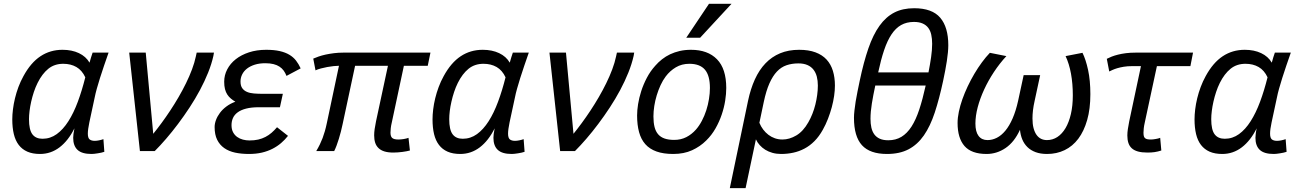

<svg xmlns="http://www.w3.org/2000/svg" viewBox="-20 -786 6774 999"><path d="M522.9 3.9Q516.1 6.3 507.1 8.3Q498 10.3 488.8 11.7Q479.5 13.2 470.7 14.2Q461.9 15.1 456.1 15.1Q406.2 15.1 383.5 -6.1Q360.8 -27.3 360.8 -68.8Q360.8 -75.7 362.3 -89.1Q363.8 -102.5 367.2 -118.2Q335.4 -54.2 290 -19.5Q244.6 15.1 188 15.1Q149.9 15.1 122.6 3.2Q95.2 -8.8 77.6 -31.7Q60.1 -54.7 52 -88.1Q43.9 -121.6 43.9 -165Q43.9 -189 47.4 -217Q50.8 -245.1 57.9 -274.4Q64.9 -303.7 75.9 -333.3Q86.9 -362.8 102.1 -390.1Q140.1 -460 190.7 -493.4Q241.2 -526.9 305.2 -526.9Q354 -526.9 390.6 -509.5Q427.2 -492.2 445.8 -460Q449.7 -474.1 453.9 -487.8Q458 -501.5 461.9 -512.2H544.9Q532.7 -477.5 521.2 -443.8Q509.8 -410.2 500.2 -379.9Q490.7 -349.6 483.6 -324.2Q476.6 -298.8 473.1 -280.8L444.8 -148.9Q440.9 -130.4 439 -116Q437 -101.6 437 -90.8Q437 -67.9 446.5 -60.5Q456.1 -53.2 473.1 -53.2Q482.9 -53.2 495.1 -55.7Q507.3 -58.1 518.1 -62ZM201.2 -64Q241.7 -64 275.1 -88.1Q308.6 -112.3 335.9 -155.3Q363.3 -198.2 385 -256.8Q406.7 -315.4 423.8 -383.8Q406.7 -420.4 377.4 -437.3Q348.1 -454.1 309.1 -454.1Q263.2 -454.1 231.2 -428Q199.2 -401.9 175.8 -355Q164.6 -332.5 156.2 -307.4Q147.9 -282.2 142.3 -257.3Q136.7 -232.4 133.8 -209Q130.9 -185.5 130.9 -166Q130.9 -110.8 148.4 -87.4Q166 -64 201.2 -64Z M738.3 -512.2 777.3 -89.8Q797.9 -115.2 820.6 -146Q843.3 -176.8 865.7 -210.7Q888.2 -244.6 909.2 -280.8Q930.2 -316.9 948 -353.3Q965.8 -389.6 979 -424.8Q992.2 -460 999 -492.2L1003.4 -512.2H1093.3L1090.3 -495.1Q1081.1 -453.6 1063 -408.4Q1044.9 -363.3 1020.5 -317.6Q996.1 -272 966.8 -227.3Q937.5 -182.6 906.5 -141.4Q875.5 -100.1 844.5 -64.2Q813.5 -28.3 785.2 0H708L652.3 -512.2Z M1478.5 -79.1Q1462.4 -58.6 1442.4 -41.5Q1422.4 -24.4 1397.5 -11.7Q1372.6 1 1342.3 8.1Q1312 15.1 1275.4 15.1Q1235.8 15.1 1203.1 8.1Q1170.4 1 1146.7 -15.6Q1123 -32.2 1109.9 -58.8Q1096.7 -85.4 1096.7 -125Q1096.7 -142.6 1103.8 -161.6Q1110.8 -180.7 1124.3 -198.7Q1137.7 -216.8 1158 -231.9Q1178.2 -247.1 1204.6 -256.8Q1191.9 -264.2 1181.2 -273.2Q1170.4 -282.2 1162.6 -294.2Q1154.8 -306.2 1150.6 -322.5Q1146.5 -338.9 1146.5 -360.8Q1146.5 -395 1162.4 -425.3Q1178.2 -455.6 1206.8 -478Q1235.4 -500.5 1275.6 -513.7Q1315.9 -526.9 1365.2 -526.9Q1405.8 -526.9 1435.1 -520.3Q1464.4 -513.7 1485.4 -501.2Q1506.3 -488.8 1520.3 -470.7Q1534.2 -452.6 1544.4 -430.2L1470.7 -391.1Q1464.8 -406.2 1456.1 -418.5Q1447.3 -430.7 1434.3 -439.2Q1421.4 -447.8 1403.3 -452.4Q1385.3 -457 1360.4 -457Q1329.6 -457 1305.7 -449.5Q1281.7 -441.9 1265.1 -429Q1248.5 -416 1240 -398.7Q1231.4 -381.3 1231.4 -361.8Q1231.4 -339.8 1240.5 -327.1Q1249.5 -314.5 1264.9 -307.9Q1280.3 -301.3 1301.3 -299.6Q1322.3 -297.9 1345.7 -297.9H1451.7L1436.5 -228H1326.7Q1287.6 -228 1260.5 -220.9Q1233.4 -213.9 1216.6 -201.4Q1199.7 -189 1192.1 -171.9Q1184.6 -154.8 1184.6 -134.8Q1184.6 -113.3 1192.6 -98.1Q1200.7 -83 1213.9 -73.5Q1227.1 -64 1243.9 -59.6Q1260.7 -55.2 1278.3 -55.2Q1303.2 -55.2 1323.5 -59.8Q1343.8 -64.5 1361.1 -73.5Q1378.4 -82.5 1393.1 -95.2Q1407.7 -107.9 1421.4 -124Z M2112.8 -2.9Q2105.5 -1 2095.5 1Q2085.4 2.9 2074.2 4.4Q2063 5.9 2050.8 6.8Q2038.6 7.8 2026.9 7.8Q1999.5 7.8 1980.5 2Q1961.4 -3.9 1949.5 -15.4Q1937.5 -26.9 1932.1 -43.5Q1926.8 -60.1 1926.8 -82Q1926.8 -97.2 1929.4 -115Q1932.1 -132.8 1936.5 -154.8L1998.5 -443.8H1827.6L1762.7 -140.1Q1758.8 -121.1 1753.7 -101.3Q1748.5 -81.5 1742.9 -63.2Q1737.3 -44.9 1731.2 -28.6Q1725.1 -12.2 1718.8 0H1625.5Q1636.2 -18.1 1644.3 -34.7Q1652.3 -51.3 1658.7 -68.1Q1665 -85 1670.4 -103.8Q1675.8 -122.6 1680.7 -146L1743.7 -443.8Q1732.4 -443.8 1716.3 -442.1Q1700.2 -440.4 1682.9 -437.3Q1665.5 -434.1 1649.2 -429.7Q1632.8 -425.3 1621.6 -419.9L1609.9 -481Q1621.6 -486.3 1637.9 -491.9Q1654.3 -497.6 1674.3 -502Q1694.3 -506.3 1717.8 -509.3Q1741.2 -512.2 1766.6 -512.2H2219.7L2205.6 -443.8H2081.5L2018.6 -148.9Q2014.6 -132.3 2013.2 -119.1Q2011.7 -106 2011.7 -96.2Q2011.7 -75.7 2021 -67.9Q2030.3 -60.1 2052.7 -60.1Q2065.4 -60.1 2080.3 -62.5Q2095.2 -64.9 2105.5 -68.8Z M2709.5 3.9Q2702.6 6.3 2693.6 8.3Q2684.6 10.3 2675.3 11.7Q2666 13.2 2657.2 14.2Q2648.4 15.1 2642.6 15.1Q2592.8 15.1 2570.1 -6.1Q2547.4 -27.3 2547.4 -68.8Q2547.4 -75.7 2548.8 -89.1Q2550.3 -102.5 2553.7 -118.2Q2522 -54.2 2476.6 -19.5Q2431.2 15.1 2374.5 15.1Q2336.4 15.1 2309.1 3.2Q2281.7 -8.8 2264.2 -31.7Q2246.6 -54.7 2238.5 -88.1Q2230.5 -121.6 2230.5 -165Q2230.5 -189 2233.9 -217Q2237.3 -245.1 2244.4 -274.4Q2251.5 -303.7 2262.5 -333.3Q2273.4 -362.8 2288.6 -390.1Q2326.7 -460 2377.2 -493.4Q2427.7 -526.9 2491.7 -526.9Q2540.5 -526.9 2577.1 -509.5Q2613.8 -492.2 2632.3 -460Q2636.2 -474.1 2640.4 -487.8Q2644.5 -501.5 2648.4 -512.2H2731.4Q2719.2 -477.5 2707.8 -443.8Q2696.3 -410.2 2686.8 -379.9Q2677.2 -349.6 2670.2 -324.2Q2663.1 -298.8 2659.7 -280.8L2631.3 -148.9Q2627.4 -130.4 2625.5 -116Q2623.5 -101.6 2623.5 -90.8Q2623.5 -67.9 2633.1 -60.5Q2642.6 -53.2 2659.7 -53.2Q2669.4 -53.2 2681.6 -55.7Q2693.8 -58.1 2704.6 -62ZM2387.7 -64Q2428.2 -64 2461.7 -88.1Q2495.1 -112.3 2522.5 -155.3Q2549.8 -198.2 2571.5 -256.8Q2593.3 -315.4 2610.4 -383.8Q2593.3 -420.4 2564 -437.3Q2534.7 -454.1 2495.6 -454.1Q2449.7 -454.1 2417.7 -428Q2385.7 -401.9 2362.3 -355Q2351.1 -332.5 2342.8 -307.4Q2334.5 -282.2 2328.9 -257.3Q2323.2 -232.4 2320.3 -209Q2317.4 -185.5 2317.4 -166Q2317.4 -110.8 2335 -87.4Q2352.5 -64 2387.7 -64Z M2924.8 -512.2 2963.9 -89.8Q2984.4 -115.2 3007.1 -146Q3029.8 -176.8 3052.2 -210.7Q3074.7 -244.6 3095.7 -280.8Q3116.7 -316.9 3134.5 -353.3Q3152.3 -389.6 3165.5 -424.8Q3178.7 -460 3185.5 -492.2L3189.9 -512.2H3279.8L3276.9 -495.1Q3267.6 -453.6 3249.5 -408.4Q3231.4 -363.3 3207 -317.6Q3182.6 -272 3153.3 -227.3Q3124 -182.6 3093 -141.4Q3062 -100.1 3031 -64.2Q3000 -28.3 2971.7 0H2894.5L2838.9 -512.2Z M3294.9 -185.1Q3294.9 -211.4 3300 -244.1Q3305.2 -276.9 3316.4 -311.8Q3327.6 -346.7 3345.5 -380.9Q3363.3 -415 3389.2 -443.8Q3405.3 -462.4 3424.6 -477.5Q3443.8 -492.7 3467 -503.7Q3490.2 -514.6 3517.1 -520.8Q3543.9 -526.9 3575.2 -526.9Q3662.6 -526.9 3710.7 -477.5Q3758.8 -428.2 3758.8 -328.1Q3758.8 -297.9 3753.2 -262Q3747.6 -226.1 3735.1 -189.5Q3722.7 -152.8 3702.9 -117.9Q3683.1 -83 3654.8 -55.2Q3623 -23.4 3580.8 -4.2Q3538.6 15.1 3482.9 15.1Q3431.6 15.1 3395.8 2.2Q3359.9 -10.7 3337.6 -35.9Q3315.4 -61 3305.2 -98.4Q3294.9 -135.7 3294.9 -185.1ZM3379.9 -180.2Q3379.9 -148.4 3385.7 -125.2Q3391.6 -102.1 3404.5 -87.2Q3417.5 -72.3 3438 -65.2Q3458.5 -58.1 3487.8 -58.1Q3522.9 -58.1 3551 -72.5Q3579.1 -86.9 3601.1 -111.8Q3618.2 -131.3 3631.8 -157.2Q3645.5 -183.1 3654.8 -211.9Q3664.1 -240.7 3668.9 -270.8Q3673.8 -300.8 3673.8 -328.1Q3673.8 -393.1 3647.7 -423.6Q3621.6 -454.1 3566.9 -454.1Q3527.3 -454.1 3496.6 -435.8Q3465.8 -417.5 3443.8 -388.2Q3428.7 -368.2 3417 -342.8Q3405.3 -317.4 3397 -290Q3388.7 -262.7 3384.3 -234.4Q3379.9 -206.1 3379.9 -180.2ZM3623 -589.8H3550.8L3668.9 -766.1H3786.1Z M3777.3 192.9 3872.1 -261.2Q3885.3 -323.7 3907.7 -373Q3930.2 -422.4 3962.9 -456.5Q3995.6 -490.7 4039.1 -508.8Q4082.5 -526.9 4138.2 -526.9Q4187.5 -526.9 4222.9 -513.7Q4258.3 -500.5 4280.8 -476.1Q4303.2 -451.7 4313.7 -417.2Q4324.2 -382.8 4324.2 -340.8Q4324.2 -315.9 4320.1 -287.1Q4315.9 -258.3 4307.9 -228.3Q4299.8 -198.2 4288.1 -168Q4276.4 -137.7 4261.2 -110.8Q4241.7 -75.7 4217.5 -51.5Q4193.4 -27.3 4165.5 -12.7Q4137.7 2 4107.2 8.5Q4076.7 15.1 4044.4 15.1Q4020 15.1 3999.3 9.3Q3978.5 3.4 3961.9 -6.8Q3945.3 -17.1 3932.9 -31Q3920.4 -44.9 3913.1 -61L3859.4 192.9ZM3931.2 -147Q3939 -127.9 3950.9 -112.1Q3962.9 -96.2 3978.3 -84.5Q3993.7 -72.8 4012.2 -66.4Q4030.8 -60.1 4051.3 -60.1Q4087.4 -60.1 4123.3 -81.3Q4159.2 -102.5 4186 -149.9Q4197.8 -170.4 4207 -193.8Q4216.3 -217.3 4222.4 -241.9Q4228.5 -266.6 4231.9 -291.7Q4235.4 -316.9 4235.4 -340.8Q4235.4 -366.2 4230 -387.2Q4224.6 -408.2 4212.6 -423.6Q4200.7 -439 4181.4 -447.5Q4162.1 -456.1 4134.3 -456.1Q4100.1 -456.1 4072.3 -446.5Q4044.4 -437 4022.5 -413.8Q4000.5 -390.6 3983.4 -352.1Q3966.3 -313.5 3954.1 -255.9Z M4811 -409.2Q4819.3 -451.2 4824.7 -488.8Q4830.1 -526.4 4830.1 -558.1Q4830.1 -584.5 4825.4 -605.5Q4820.8 -626.5 4809.8 -641.1Q4798.8 -655.8 4780.5 -663.8Q4762.2 -671.9 4735.4 -671.9Q4697.3 -671.9 4668.7 -655.8Q4640.1 -639.6 4618.4 -606.9Q4596.7 -574.2 4580.1 -524.9Q4563.5 -475.6 4549.3 -409.2ZM4736.3 -743.2Q4830.1 -743.2 4872.1 -693.8Q4914.1 -644.5 4914.1 -550.8Q4914.1 -533.7 4912.1 -512.7Q4910.2 -491.7 4906.5 -468Q4902.8 -444.3 4897.9 -418.2Q4893.1 -392.1 4887.2 -365.2Q4867.2 -272 4843.8 -200.7Q4820.3 -129.4 4787.1 -81.5Q4753.9 -33.7 4707.5 -9.3Q4661.1 15.1 4595.2 15.1Q4506.3 15.1 4464.8 -30.5Q4423.3 -76.2 4423.3 -172.9Q4423.3 -189.5 4425.8 -211.2Q4428.2 -232.9 4432.1 -257.8Q4436 -282.7 4441.7 -309.8Q4447.3 -336.9 4453.1 -365.2Q4473.6 -462.9 4498.3 -534.2Q4522.9 -605.5 4556.2 -651.9Q4589.4 -698.2 4633.1 -720.7Q4676.8 -743.2 4736.3 -743.2ZM4534.2 -340.8Q4523.4 -291 4516.4 -247.6Q4509.3 -204.1 4509.3 -168Q4509.3 -142.6 4513.9 -121.8Q4518.6 -101.1 4529.5 -86.4Q4540.5 -71.8 4558.1 -64Q4575.7 -56.2 4602.1 -56.2Q4640.6 -56.2 4670.2 -74Q4699.7 -91.8 4722.7 -127.4Q4745.6 -163.1 4763.2 -216.6Q4780.8 -270 4796.4 -340.8Z M5612.3 -511.2Q5629.4 -477.1 5641.4 -422.1Q5653.3 -367.2 5653.3 -295.9Q5653.3 -219.7 5636.7 -161.6Q5620.1 -103.5 5590.6 -64.2Q5561 -24.9 5519.5 -4.9Q5478 15.1 5428.2 15.1Q5393.6 15.1 5368.2 5.6Q5342.8 -3.9 5325.7 -20.8Q5308.6 -37.6 5299.1 -60.5Q5289.6 -83.5 5287.1 -110.8Q5257.8 -46.9 5212.2 -15.9Q5166.5 15.1 5113.3 15.1Q5034.7 15.1 4998.5 -26.1Q4962.4 -67.4 4962.4 -146Q4962.4 -173.3 4969 -204.8Q4975.6 -236.3 4987.3 -269.5Q4999 -302.7 5015.1 -336.7Q5031.2 -370.6 5049.8 -402.1Q5068.4 -433.6 5088.9 -461.4Q5109.4 -489.3 5130.4 -511.2L5216.3 -494.1Q5181.2 -456.1 5151.6 -411.4Q5122.1 -366.7 5100.6 -320.1Q5079.1 -273.4 5067.1 -228Q5055.2 -182.6 5055.2 -143.1Q5055.2 -100.6 5071.5 -78.9Q5087.9 -57.1 5118.2 -57.1Q5143.1 -57.1 5166.7 -69.1Q5190.4 -81.1 5211.2 -106.2Q5231.9 -131.3 5248.8 -169.9Q5265.6 -208.5 5277.3 -261.2L5306.2 -395H5392.1L5363.3 -261.2Q5357.4 -234.9 5354.7 -212.2Q5352.1 -189.5 5352.1 -169.9Q5352.1 -140.6 5357.7 -119.4Q5363.3 -98.1 5373.3 -84.2Q5383.3 -70.3 5397 -63.7Q5410.6 -57.1 5427.2 -57.1Q5457 -57.1 5481.7 -73.2Q5506.3 -89.4 5524.2 -119.6Q5542 -149.9 5552 -192.9Q5562 -235.8 5562 -290Q5562 -350.6 5552.5 -402.6Q5543 -454.6 5524.4 -494.1Z M6173.8 -441.9H5999.5L5936.5 -148.9Q5932.6 -131.8 5931.2 -118.9Q5929.7 -106 5929.7 -96.2Q5929.7 -85.9 5931.2 -79.1Q5932.6 -72.3 5937 -67.9Q5941.4 -63.5 5949 -61.8Q5956.5 -60.1 5968.8 -60.1Q5973.1 -60.1 5979.5 -60.8Q5985.8 -61.5 5992.7 -62.7Q5999.5 -64 6005.9 -65.4Q6012.2 -66.9 6016.6 -68.8L6022.5 -2.9Q6004.4 2.9 5987.8 5.4Q5971.2 7.8 5950.7 7.8Q5920.9 7.8 5900.9 2.2Q5880.9 -3.4 5868.7 -14.6Q5856.4 -25.9 5851.1 -42.5Q5845.7 -59.1 5845.7 -81.1Q5845.7 -96.2 5848.4 -114.5Q5851.1 -132.8 5855.5 -154.8L5916.5 -441.9H5870.6Q5846.2 -441.9 5827.1 -438.7Q5808.1 -435.5 5793.5 -431.2Q5778.8 -426.8 5768.6 -422.1Q5758.3 -417.5 5751.5 -414.1L5738.8 -480Q5750 -485.8 5764.4 -491.5Q5778.8 -497.1 5797.1 -501.7Q5815.4 -506.3 5838.4 -509.3Q5861.3 -512.2 5889.6 -512.2H6187.5Z M6674.3 3.9Q6667.5 6.3 6658.4 8.3Q6649.4 10.3 6640.1 11.7Q6630.9 13.2 6622.1 14.2Q6613.3 15.1 6607.4 15.1Q6557.6 15.1 6534.9 -6.1Q6512.2 -27.3 6512.2 -68.8Q6512.2 -75.7 6513.7 -89.1Q6515.1 -102.5 6518.6 -118.2Q6486.8 -54.2 6441.4 -19.5Q6396 15.1 6339.4 15.1Q6301.3 15.1 6273.9 3.2Q6246.6 -8.8 6229 -31.7Q6211.4 -54.7 6203.4 -88.1Q6195.3 -121.6 6195.3 -165Q6195.3 -189 6198.7 -217Q6202.1 -245.1 6209.2 -274.4Q6216.3 -303.7 6227.3 -333.3Q6238.3 -362.8 6253.4 -390.1Q6291.5 -460 6342 -493.4Q6392.6 -526.9 6456.5 -526.9Q6505.4 -526.9 6542 -509.5Q6578.6 -492.2 6597.2 -460Q6601.1 -474.1 6605.2 -487.8Q6609.4 -501.5 6613.3 -512.2H6696.3Q6684.1 -477.5 6672.6 -443.8Q6661.1 -410.2 6651.6 -379.9Q6642.1 -349.6 6635 -324.2Q6627.9 -298.8 6624.5 -280.8L6596.2 -148.9Q6592.3 -130.4 6590.3 -116Q6588.4 -101.6 6588.4 -90.8Q6588.4 -67.9 6597.9 -60.5Q6607.4 -53.2 6624.5 -53.2Q6634.3 -53.2 6646.5 -55.7Q6658.7 -58.1 6669.4 -62ZM6352.5 -64Q6393.1 -64 6426.5 -88.1Q6460 -112.3 6487.3 -155.3Q6514.6 -198.2 6536.4 -256.8Q6558.1 -315.4 6575.2 -383.8Q6558.1 -420.4 6528.8 -437.3Q6499.5 -454.1 6460.4 -454.1Q6414.6 -454.1 6382.6 -428Q6350.6 -401.9 6327.1 -355Q6315.9 -332.5 6307.6 -307.4Q6299.3 -282.2 6293.7 -257.3Q6288.1 -232.4 6285.2 -209Q6282.2 -185.5 6282.2 -166Q6282.2 -110.8 6299.8 -87.4Q6317.4 -64 6352.5 -64Z"/></svg>

Font: Lorenzo Sans
Style: Italic
Weight: 400
Italic angle: -12°
Foundry: Intel Corporation
Version: Version 1.00; ttfautohint (v1.5)